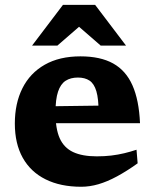

<svg xmlns="http://www.w3.org/2000/svg" viewBox="-20 -736 620 770"><path d="M302.5 -510Q382.5 -510 433.8 -481.5Q485 -453 511.2 -393.8Q537.5 -334.5 541.5 -242H161.5L161 -309.5L420 -313L375.5 -284.5Q375.5 -339.5 366.5 -370Q357.5 -400.5 339 -412.8Q320.5 -425 292.5 -425Q263 -425 243 -412Q223 -399 212.8 -368.5Q202.5 -338 202.5 -284Q202.5 -219.5 219.5 -181.5Q236.5 -143.5 273.2 -126.2Q310 -109 368 -109Q399 -109 426.2 -112.2Q453.5 -115.5 478.5 -121.5Q503.5 -127.5 527.5 -135.5L532 -81Q488 -49.5 449 -28.5Q410 -7.5 374.8 2.8Q339.5 13 306 13Q222.5 13 162.8 -16.8Q103 -46.5 71.2 -103.2Q39.5 -160 39.5 -240.5Q39.5 -321.5 70 -382.2Q100.5 -443 159.5 -476.5Q218.5 -510 302.5 -510ZM108.5 -553 232.5 -716.5H361.5L485.5 -553H384L277 -646H317L210 -553Z"/></svg>

Font: Newsreader 9pt
Style: Bold
Weight: 700
Designer: Hugues Gentile
Foundry: Production Type
Version: Version 1.003